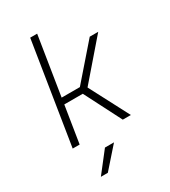

<svg xmlns="http://www.w3.org/2000/svg" viewBox="-230 -842 1059 1195"><g transform="rotate(-30 300.0 -245.0)"><path d="M69 0 185 -730H235L168 -309H299L509 -550H570L339 -283L487 0H429L294 -264H161L119 0ZM133 240 246 95H311L183 240Z"/></g></svg>

Font: NKDuy Mono Thin
Style: Italic
Weight: 100
Italic angle: -9°
Monospace: yes
Designer: NKDuy
Foundry: NKDuy
Version: Version 2.251; ttfautohint (v1.8.4.7-5d5b)